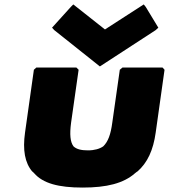

<svg xmlns="http://www.w3.org/2000/svg" viewBox="-20 -825 763 867"><path d="M353 22C462 22 538 3 590 -43L599 -50H600C646 -90 672 -147 683 -226L723 -510L714 -520H533L521 -510L487 -271C480 -218 468 -185 446 -164C430 -153 407 -146 377 -146C347 -146 326 -151 312 -164C297 -184 294 -218 301 -271L335 -510L325 -520H144L133 -510L93 -226C82 -148 92 -90 126 -50H127L134 -43C174 3 244 22 353 22ZM695 -700 638 -794 629 -805 454 -692 311 -805 300 -794 215 -700 225 -689 431 -525 683 -689Z"/></svg>

Font: Hussar Woodtype
Style: UltraObl
Weight: 900
Foundry: Cannot Into Space Fonts
Version: Version 1.07